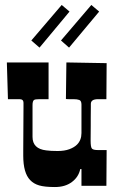

<svg xmlns="http://www.w3.org/2000/svg" viewBox="-20 -753 488 778"><path d="M75.2 -336.9Q75.2 -351.1 59.1 -351.1H12.2L7.8 -500H176.8V-351.1H139.2Q121.6 -351.1 117.7 -347.7Q111.8 -343.3 111.8 -327.1V-198.2Q111.8 -149.9 167.5 -143.6Q185.5 -141.1 213.4 -141.1Q241.2 -141.1 261 -148.4Q280.8 -155.8 292 -167Q310.1 -185.1 310.1 -213.9V-329.1Q310.1 -344.7 301.3 -347.9Q292.5 -351.1 278.8 -351.1H259.8Q248 -351.1 247.1 -352.1L249 -500L412.1 -497.1L411.1 -351.1H377Q348.1 -351.1 348.1 -332V-320.3L347.7 -272.9V-244.1Q347.2 -210 347.2 -183.3Q347.2 -156.7 352.5 -150.9Q357.9 -145 376 -145H412.1L411.1 0H310.1V-67.9H305.2Q298.3 -35.6 271.2 -15.4Q244.1 4.9 202.6 4.9Q161.1 4.9 138.7 -1.7Q116.2 -8.3 102.1 -23.4Q74.2 -52.2 74.2 -122.1V-145L75.2 -317.4ZM261.7 -706.1 140.1 -560.1 106.9 -588.9 230 -732.9ZM381.8 -706.1 259.8 -560.1 227.1 -588.9 350.1 -732.9Z"/></svg>

Font: Smokum
Style: Regular
Weight: 400
Designer: Astigmatic (AOETI)
Foundry: Astigmatic (AOETI)
Version: Version 1.001